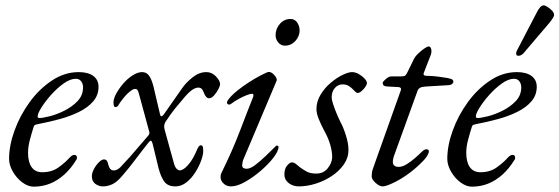

<svg xmlns="http://www.w3.org/2000/svg" viewBox="-20 -684 2095 719"><path d="M106 15Q85 15 63.5 -1Q42 -17 28 -41.5Q14 -66 14 -89Q14 -139 34.5 -195.5Q55 -252 91 -301.5Q127 -351 174.5 -382.5Q222 -414 275 -414Q310 -414 329.5 -399.5Q349 -385 349 -359Q349 -328 329.5 -305Q310 -282 277 -265.5Q244 -249 203.5 -238Q163 -227 121 -219Q115 -218 111.5 -216.5Q108 -215 106 -209Q99 -187 92 -161Q85 -135 85 -112Q85 -77 98.5 -58Q112 -39 138 -39Q174 -39 199 -57Q224 -75 240 -93Q250 -104 258 -104Q268 -104 268 -94Q268 -93 268 -90.5Q268 -88 266 -86Q246 -53 221 -30.5Q196 -8 167.5 3.5Q139 15 106 15ZM128 -242Q139 -242 165.5 -248.5Q192 -255 221 -269.5Q250 -284 270.5 -305.5Q291 -327 291 -357Q291 -370 284 -379.5Q277 -389 264 -389Q243 -389 218.5 -371.5Q194 -354 172 -329.5Q150 -305 135.5 -282Q121 -259 121 -248Q121 -242 128 -242Z M365 14Q350 14 337 4.5Q324 -5 324 -24Q324 -36 331.5 -50.5Q339 -65 350 -76Q361 -87 369 -87Q377 -87 380.5 -81.5Q384 -76 385 -69Q388 -57 393 -51.5Q398 -46 404 -46Q411 -45 418 -48.5Q425 -52 431 -58Q451 -79 466.5 -96.5Q482 -114 498 -133Q514 -152 535 -176Q539 -180 539.5 -185Q540 -190 538 -194L500 -334Q497 -345 494 -348Q491 -351 485 -351Q478 -351 463 -338.5Q448 -326 429 -299Q427 -296 423 -289.5Q419 -283 412 -283Q408 -283 406.5 -288Q405 -293 405 -300Q405 -315 415.5 -334Q426 -353 442 -371.5Q458 -390 477 -402Q496 -414 512 -414Q528 -414 537.5 -401.5Q547 -389 554 -363L579 -257Q582 -241 593 -255L663 -355Q678 -376 702 -395Q726 -414 753 -414Q773 -414 788 -398.5Q803 -383 804 -371Q805 -364 798 -350.5Q791 -337 781.5 -326.5Q772 -316 763 -316Q757 -316 752.5 -321Q748 -326 745 -333Q740 -347 735 -351.5Q730 -356 723 -356Q711 -356 697 -345.5Q683 -335 666 -314Q652 -298 635.5 -277.5Q619 -257 600 -228Q596 -222 595 -214Q594 -206 598 -193L632 -70Q636 -57 642 -51.5Q648 -46 653 -46Q667 -46 685.5 -67.5Q704 -89 719 -126Q725 -140 732 -140Q736 -140 738.5 -136.5Q741 -133 741 -118Q741 -104 733 -82Q725 -60 711 -38Q697 -16 678 -1Q659 14 637 14Q609 14 596 -3Q583 -20 574 -53Q569 -74 563 -98.5Q557 -123 552 -144Q549 -156 545.5 -157Q542 -158 536 -150Q512 -120 488 -88Q464 -56 439 -27Q418 -2 400.5 6Q383 14 365 14Z M845 14Q828 14 817 3Q806 -8 806 -20Q806 -24 806.5 -28Q807 -32 809 -36Q850 -119 878 -192.5Q906 -266 928 -321Q932 -333 923 -333Q918 -333 903.5 -327.5Q889 -322 873 -313Q857 -304 845 -295Q840 -291 835 -293Q830 -295 830 -300Q830 -305 837.5 -314.5Q845 -324 858.5 -336Q872 -348 891 -361.5Q910 -375 932.5 -388.5Q955 -402 980 -413Q989 -417 998 -411Q1007 -405 1012.5 -396Q1018 -387 1016 -382L894 -93Q890 -85 888.5 -77.5Q887 -70 887 -64Q887 -57 892.5 -54.5Q898 -52 903 -52Q917 -52 935 -65.5Q953 -79 973.5 -98.5Q994 -118 1013 -137Q1015 -139 1017 -139Q1019 -139 1021 -137.5Q1023 -136 1023 -134Q1023 -118 1004 -93.5Q985 -69 956.5 -44.5Q928 -20 898 -3Q868 14 845 14ZM1047 -513Q1032 -513 1022 -525Q1012 -537 1012 -552Q1012 -576 1028 -594.5Q1044 -613 1068 -613Q1084 -613 1093 -599.5Q1102 -586 1102 -570Q1102 -548 1086 -530.5Q1070 -513 1047 -513Z M1099 14Q1077 14 1061 1.5Q1045 -11 1045 -30Q1045 -53 1055.5 -64.5Q1066 -76 1073 -76Q1080 -76 1087.5 -70.5Q1095 -65 1104 -57Q1115 -49 1128.5 -41.5Q1142 -34 1164 -34Q1191 -34 1207 -53.5Q1223 -73 1224 -95Q1224 -117 1216.5 -142.5Q1209 -168 1195 -193Q1182 -217 1173.5 -238.5Q1165 -260 1165 -275Q1165 -304 1180.5 -329.5Q1196 -355 1218.5 -374Q1241 -393 1263 -403.5Q1285 -414 1298 -414Q1311 -414 1324 -406.5Q1337 -399 1345.5 -389.5Q1354 -380 1354 -373Q1354 -367 1348 -358.5Q1342 -350 1334 -343Q1326 -336 1320 -336Q1315 -336 1310 -341Q1305 -346 1299 -352Q1293 -358 1284.5 -363Q1276 -368 1262 -368Q1246 -368 1234 -354.5Q1222 -341 1222 -319Q1222 -311 1227.5 -294Q1233 -277 1240.5 -259Q1248 -241 1255 -227Q1266 -207 1275.5 -176.5Q1285 -146 1285 -123Q1285 -93 1267.5 -68Q1250 -43 1222 -24.5Q1194 -6 1161.5 4Q1129 14 1099 14Z M1413 14Q1405 14 1395 7.5Q1385 1 1378.5 -7.5Q1372 -16 1372 -23Q1372 -40 1376.5 -52Q1381 -64 1386 -79L1481 -346Q1483 -353 1479.5 -355.5Q1476 -358 1471 -358L1431 -360Q1418 -361 1415.5 -365.5Q1413 -370 1413 -374Q1413 -376 1418 -381.5Q1423 -387 1430.5 -392.5Q1438 -398 1447 -398H1483Q1494 -398 1498 -401.5Q1502 -405 1507 -416L1531 -465Q1535 -473 1546 -483.5Q1557 -494 1568.5 -502Q1580 -510 1585 -510Q1593 -510 1595 -499Q1597 -488 1593 -478L1567 -411Q1565 -404 1568.5 -402Q1572 -400 1580 -400Q1600 -400 1621 -397Q1642 -394 1655 -392Q1671 -389 1674.5 -385.5Q1678 -382 1678 -377Q1678 -375 1674 -370.5Q1670 -366 1659 -365Q1637 -364 1617 -362.5Q1597 -361 1575 -360Q1559 -359 1552.5 -355Q1546 -351 1544 -345L1455 -99Q1451 -87 1451 -78Q1451 -69 1456.5 -64Q1462 -59 1473 -59Q1487 -59 1503 -69Q1519 -79 1534 -92Q1549 -105 1559 -115Q1570 -126 1578 -125Q1586 -124 1586 -118Q1586 -111 1581 -102.5Q1576 -94 1568 -85Q1552 -68 1534.5 -53Q1517 -38 1498.5 -25.5Q1480 -13 1463.5 -4.5Q1447 4 1434 9Q1421 14 1413 14Z M1747 15Q1726 15 1704.5 -1Q1683 -17 1669 -41.5Q1655 -66 1655 -89Q1655 -139 1675.5 -195.5Q1696 -252 1732 -301.5Q1768 -351 1815.5 -382.5Q1863 -414 1916 -414Q1951 -414 1970.5 -399.5Q1990 -385 1990 -359Q1990 -328 1970.5 -305Q1951 -282 1918 -265.5Q1885 -249 1844.5 -238Q1804 -227 1762 -219Q1756 -218 1752.5 -216.5Q1749 -215 1747 -209Q1740 -187 1733 -161Q1726 -135 1726 -112Q1726 -77 1739.5 -58Q1753 -39 1779 -39Q1815 -39 1840 -57Q1865 -75 1881 -93Q1891 -104 1899 -104Q1909 -104 1909 -94Q1909 -93 1909 -90.5Q1909 -88 1907 -86Q1887 -53 1862 -30.5Q1837 -8 1808.5 3.5Q1780 15 1747 15ZM1769 -242Q1780 -242 1806.5 -248.5Q1833 -255 1862 -269.5Q1891 -284 1911.5 -305.5Q1932 -327 1932 -357Q1932 -370 1925 -379.5Q1918 -389 1905 -389Q1884 -389 1859.5 -371.5Q1835 -354 1813 -329.5Q1791 -305 1776.5 -282Q1762 -259 1762 -248Q1762 -242 1769 -242ZM1922 -475Q1914 -475 1913 -481.5Q1912 -488 1916 -495L1991 -639Q1996 -649 2002.5 -656.5Q2009 -664 2016 -664Q2021 -664 2030.5 -658Q2040 -652 2047.5 -644Q2055 -636 2055 -628Q2055 -624 2050.5 -616.5Q2046 -609 2037 -598L1945 -490Q1941 -484 1934.5 -479.5Q1928 -475 1922 -475Z"/></svg>

Font: EB Garamond
Style: Italic
Weight: 400
Italic angle: -17.2°
Designer: Georg Duffner and Octavio Pardo
Foundry: Georg Duffner
Version: Version 1.001